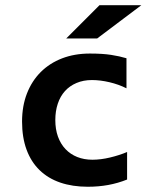

<svg xmlns="http://www.w3.org/2000/svg" viewBox="-20 -710 590 739"><path d="M469.2 -19Q434.1 -4.9 396.5 2Q358.9 8.8 317.9 8.8Q258.8 8.8 211.9 -7.3Q165 -23.4 132.3 -55.2Q99.6 -86.9 82.3 -133.8Q64.9 -180.7 64.9 -242.2Q64.9 -301.8 83.7 -350.1Q102.5 -398.4 136.7 -432.6Q170.9 -466.8 219 -485.4Q267.1 -503.9 326.2 -503.9Q374.5 -503.9 407.5 -498.8Q440.4 -493.7 466.8 -485.8V-370.1Q436.5 -385.3 401.1 -393.6Q365.7 -401.9 334 -401.9Q300.8 -401.9 274.4 -390.6Q248 -379.4 230 -359.4Q211.9 -339.4 202.4 -310.8Q192.9 -282.2 192.9 -248Q192.9 -212.4 203.1 -184.1Q213.4 -155.8 232.2 -136Q251 -116.2 277.3 -105.7Q303.7 -95.2 335.9 -95.2Q351.6 -95.2 368.9 -97.4Q386.2 -99.6 403.6 -103.8Q420.9 -107.9 437.7 -113.3Q454.6 -118.7 469.2 -125ZM354 -562H234.9L362.8 -689.9H523.9ZM20 -496.1Z"/></svg>

Font: Code New Roman
Style: Bold
Weight: 700
Monospace: yes
Designer: Sam Radian
Foundry: Code New Roman
Version: Version 1.508 October 19, 2014